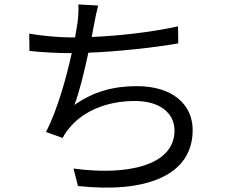

<svg xmlns="http://www.w3.org/2000/svg" viewBox="-20 -808 1040 867"><path d="M112 -656 113 -578C171 -572 235 -568 303 -568H304C279 -455 239 -312 188 -212L263 -185C272 -203 281 -216 294 -231C360 -311 470 -352 589 -352C706 -352 768 -294 768 -219C768 -55 543 -15 312 -47L332 32C636 65 850 -13 850 -221C850 -338 757 -419 598 -419C493 -419 403 -395 316 -334C338 -391 361 -486 379 -570C509 -575 668 -592 785 -612L784 -689C661 -662 514 -646 394 -641L405 -699C410 -725 416 -756 423 -783L334 -788C335 -760 334 -737 330 -705L319 -639H302C242 -639 165 -647 112 -656Z"/></svg>

Font: ChiuKong Gothic CL
Style: Regular
Weight: 400
Designer: Ryoko NISHIZUKA 西塚涼子 (kana, bopomofo & ideographs); Paul D. Hunt (Latin, Greek & Cyrillic); Sandoll Communications 산돌커뮤니
Foundry: Adobe
Version: Version 1.300